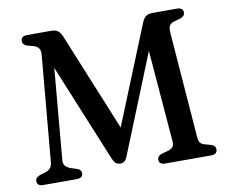

<svg xmlns="http://www.w3.org/2000/svg" viewBox="-77 -797 1062 893"><g transform="rotate(-10 454.0 -350.0)"><path d="M245 -23.5Q245 0 215.5 0H58Q28.5 0 28.5 -23Q28.5 -33.5 35 -39.2Q41.5 -45 52.5 -49L74.5 -55.5Q92 -60.5 100.8 -70.8Q109.5 -81 111 -102L155.5 -600Q158.5 -636 122.5 -645L98 -651Q75 -658.5 75 -676.5Q75 -700 105 -700H217.5Q238.5 -700 250.2 -691.2Q262 -682.5 270.5 -660L458.5 -201L644 -658.5Q652.5 -681.5 664.5 -690.8Q676.5 -700 697.5 -700H811.5Q841 -700 841 -677Q841 -659 819 -652L794 -645Q774.5 -640 767.5 -629.5Q760.5 -619 762.5 -592.5L801 -94.5Q802.5 -75.5 809.8 -67.2Q817 -59 833.5 -55L858.5 -48Q879.5 -41.5 879.5 -24Q879.5 0 850 0H634Q604.5 0 604.5 -23Q604.5 -40.5 627 -48L651.5 -54.5Q670 -59.5 678 -68.2Q686 -77 685 -94L649.5 -529L464.5 -70.5Q456.5 -49 448.5 -42.5Q440.5 -36 429 -36Q416.5 -36 407.8 -42.2Q399 -48.5 389.5 -72L202.5 -527.5L165 -101.5Q163 -80.5 172.2 -70.5Q181.5 -60.5 201 -54L226.5 -46Q245 -38.5 245 -23.5Z"/></g></svg>

Font: Fraunces 9pt S050
Style: Regular
Weight: 400
Version: Version 1.000; ttfautohint (v1.8.3)